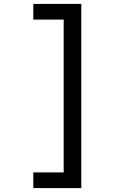

<svg xmlns="http://www.w3.org/2000/svg" viewBox="-20 -850 640 980"><path d="M150 110V30H305V-750H150V-830H395V110Z"/></svg>

Font: NKDuy Mono
Style: Regular
Weight: 400
Monospace: yes
Designer: NKDuy
Foundry: NKDuy
Version: Version 2.251; ttfautohint (v1.8.4.7-5d5b)